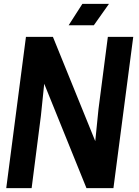

<svg xmlns="http://www.w3.org/2000/svg" viewBox="-20 -970 715 990"><path d="M404.8 -950.2H542L463.9 -839.8H334ZM113.8 -779.8H252.9L471.2 -242.2L487.8 -407.2L536.1 -779.8H667L564.9 0H425.8L208 -538.1L190.9 -373L143.1 0H12.2Z"/></svg>

Font: Cooper Hewitt
Style: Semibold Italic
Weight: 710
Designer: Village Type and Design LLC
Foundry: Cooper Hewitt Smithsonian Design Museum
Version: 1.000